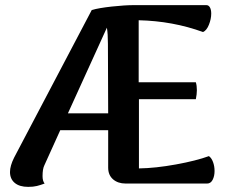

<svg xmlns="http://www.w3.org/2000/svg" viewBox="-20 -716 902 749"><path d="M817 -49Q817 -29 809.5 -14.5Q802 0 788 0H470Q440 0 421 -16.5Q402 -33 402 -62V-208H215L153 -71Q146 -57 146 -29Q146 -10 154 0Q138 6 124 9.5Q110 13 90 13Q56 13 37.5 -2.5Q19 -18 19 -45Q19 -69 35 -101L338 -677Q366 -685 416.5 -690.5Q467 -696 503 -696H785Q794 -696 799 -687Q804 -678 804 -663Q804 -642 795 -619.5Q786 -597 772 -591Q654 -634 521 -637V-395H744Q748 -382 748 -364Q748 -349 744 -329H522V-59Q587 -60 666.5 -74.5Q746 -89 795 -107Q805 -100 811 -84Q817 -68 817 -49ZM402 -274 401 -545Q401 -585 397 -608L245 -274Z"/></svg>

Font: Arima Madurai ExtraBold
Style: Regular
Weight: 800
Designer: Joana Correia and Natanael Gama
Foundry: NDISCOVER
Version: Version 1.020